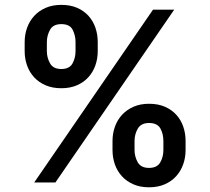

<svg xmlns="http://www.w3.org/2000/svg" viewBox="-20 -768 884 808"><path d="M453.5 -174.7Q453.5 -206.3 463.6 -234.7Q473.7 -263.1 493.4 -284.6Q513.1 -306.1 541.7 -318.7Q570.3 -331.3 607.2 -331.3Q645.2 -331.3 673.8 -318.9Q702.4 -306.5 721.9 -285Q741.5 -263.5 751.2 -235.1Q761 -206.7 761 -174.7V-136.4Q761 -104.8 750.9 -76.3Q740.8 -47.9 721.4 -26.5Q702.1 -5 673.3 7.6Q644.5 20.2 607.2 20.2Q570 20.2 541.2 7.6Q512.4 -5 492.9 -26.5Q473.4 -47.9 463.4 -76.3Q453.5 -104.8 453.5 -136.4ZM237.9 -747.5Q275.9 -747.5 304.5 -735.1Q333.1 -722.7 352.5 -701.2Q371.8 -679.7 381.6 -651.3Q391.3 -622.9 391.3 -590.9V-552.6Q391.3 -520.6 381.2 -492.4Q371.1 -464.1 351.7 -442.8Q332.4 -421.5 303.8 -409.1Q275.2 -396.7 237.9 -396.7Q200.6 -396.7 171.9 -409.1Q143.1 -421.5 123.6 -442.8Q104 -464.1 93.9 -492.5Q83.8 -521 83.8 -552.6V-590.9Q83.8 -622.9 94.1 -651.3Q104.4 -679.7 124.1 -701.2Q143.8 -722.7 172.6 -735.1Q201.3 -747.5 237.9 -747.5ZM123.9 0 623.9 -727.3H713.1L213.1 0ZM546.2 -136.4Q546.2 -109 559.7 -84.9Q573.2 -61.4 607.2 -61.4Q641.3 -61.4 654.5 -84.9Q667.6 -107.6 667.6 -136.4V-174.7Q667.6 -188.9 664.6 -202.1Q661.6 -215.2 655.2 -226.9Q642.4 -250.4 607.2 -250.4Q573.9 -250.4 560 -226.9Q546.2 -203.1 546.2 -174.7ZM177.2 -590.9V-552.6Q177.2 -525.2 190.7 -501.1Q204.2 -477.6 237.9 -477.6Q272.4 -477.6 285.2 -501.1Q297.9 -524.5 297.9 -552.6V-590.9Q297.9 -619 285.5 -643.1Q273.4 -666.5 237.9 -666.5Q203.8 -666.5 190.7 -642.8Q177.2 -618.6 177.2 -590.9Z"/></svg>

Font: Inter P Semi Bold
Style: Regular
Weight: 600
Designer: Rasmus Andersson
Foundry: rsms
Version: Version 3.018;git-588b23468